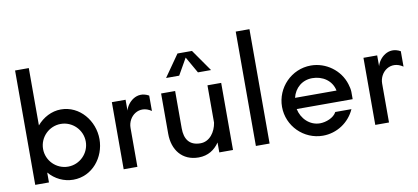

<svg xmlns="http://www.w3.org/2000/svg" viewBox="-70 -990 2702 1240"><g transform="rotate(-10 1281.5 -370.0)"><path d="M305 -359C382 -359 445 -296 445 -219C445 -142 382 -79 305 -79C228 -79 165 -142 165 -219C165 -296 228 -359 305 -359ZM324 10C449 10 535 -100 535 -219C535 -339 446 -451 322 -451C261 -451 204 -420 165 -374V-750H75V0H165V-65C205 -18 262 10 324 10Z M900 -440C822 -484 758 -419 745 -369V-440H655V0H745V-255C745 -332 823 -392 900 -339Z M978 -175C978 -71 1037 9 1146 9C1208 9 1252 -21 1282 -65V0H1372V-440H1282V-195C1273 -136 1234 -79 1173 -79C1099 -79 1070 -126 1070 -195V-440H978ZM1222 -676H1127L1027 -533H1113L1174.5 -640.9L1236 -533H1322Z M1612 0V-750H1522V0Z M2190 -237C2190 -252 2185 -274 2180 -289C2151 -384 2060 -450 1961 -450C1834 -450 1732 -345 1732 -219C1732 -93 1835 10 1961 10C2052 10 2134 -44 2171 -127H2065C2047 -91 1994 -72 1956 -72C1888 -72 1836 -125 1823 -189H2190ZM1825 -262C1840 -325 1890 -368 1956 -368C2023 -368 2083 -330 2097 -262Z M2550 -440C2472 -484 2408 -419 2395 -369V-440H2305V0H2395V-255C2395 -332 2473 -392 2550 -339Z"/></g></svg>

Font: Glacial Indifference
Style: Medium
Weight: 500
Version: Version 1.001